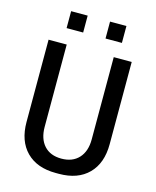

<svg xmlns="http://www.w3.org/2000/svg" viewBox="-128 -956 856 1053"><g transform="rotate(15 300.0 -429.5)"><path d="M291 10Q184 10 124 -50.5Q64 -111 64 -219V-686H167V-219Q167 -151 202 -112.5Q237 -74 300 -74Q363 -74 398.5 -112.5Q434 -151 434 -219V-686H536V-219Q536 -111 476 -50.5Q416 10 309 10ZM143 -773V-869H237V-773ZM364 -773V-869H457V-773Z"/></g></svg>

Font: Chivo Mono
Style: Regular
Weight: 400
Monospace: yes
Designer: Hector Gatti
Foundry: Omnibus-Type
Version: Version 1.008; ttfautohint (v1.8.4.7-5d5b)